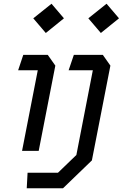

<svg xmlns="http://www.w3.org/2000/svg" viewBox="-20 -807 660 1027"><path d="M98 0H187L276 -456L235.5 -513.5H104.5L77 -431H182ZM123 200H317L471.5 51L570.5 -456L530 -513.5H375L347 -431H476.5L388.5 22L290 117H127.5ZM158 -709 225 -630.5 322 -709 255.5 -787ZM452.5 -709 519.5 -630.5 616.5 -709 550 -787Z"/></svg>

Font: Monaspace Krypton
Style: Italic
Weight: 400
Italic angle: -11°
Designer: Riley Cran & the Lettermatic Team
Foundry: Lettermatic
Version: Version 1.101 (Monaspace Krypton)